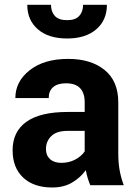

<svg xmlns="http://www.w3.org/2000/svg" viewBox="-20 -789 577 818"><path d="M364.7 0Q358.4 -14.6 353.5 -30.8Q348.6 -46.9 345.7 -64Q320.8 -30.3 285.6 -10.3Q250.5 9.8 202.6 9.8Q123.5 9.8 78.6 -32.5Q33.7 -74.7 33.7 -148.9Q33.7 -228 92.3 -270Q150.9 -312 268.1 -312H340.8V-354Q340.8 -393.1 321 -413.6Q301.3 -434.1 261.2 -434.1Q225.1 -434.1 206.3 -417.7Q187.5 -401.4 187.5 -371.1H45.4Q45.4 -441.9 106.7 -490Q168 -538.1 270.5 -538.1Q367.2 -538.1 425.5 -491Q483.9 -443.8 483.9 -353V-134.8Q483.9 -96.7 489.5 -64.7Q495.1 -32.7 507.3 0ZM241.2 -95.2Q273.9 -95.2 300 -108.9Q326.2 -122.6 340.8 -144V-231.4H268.1Q221.2 -231.4 198.5 -209.2Q175.8 -187 175.8 -153.8Q175.8 -127 193.1 -111.1Q210.4 -95.2 241.2 -95.2ZM435.5 -768.6Q435.5 -703.1 390.1 -664.1Q344.7 -625 266.1 -625Q186.5 -625 141.4 -664.1Q96.2 -703.1 96.2 -768.6H197.3Q197.3 -739.3 213.6 -721.2Q230 -703.1 266.1 -703.1Q301.3 -703.1 317.6 -721.2Q334 -739.3 334 -768.6Z"/></svg>

Font: Roboto Web
Style: Bold
Weight: 700
Designer: Google
Version: Version 1.200310; 2013